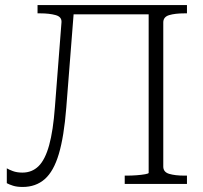

<svg xmlns="http://www.w3.org/2000/svg" viewBox="-20 -730 806 762"><path d="M246 -710H600V-673H246ZM475 0V-33H484Q503 -33 522.5 -34.5Q542 -36 556 -38.5Q570 -41 570 -44V-710H722V-677H712Q675 -677 651.5 -670Q628 -663 628 -641V-69Q628 -47 651.5 -40Q675 -33 712 -33H722V0ZM198 -306 224 -641Q226 -663 201 -670Q176 -677 140 -677H129V-710H275L243 -302Q234 -188 213.5 -119Q193 -50 157.5 -19Q122 12 70 12Q47 12 31.5 7Q16 2 7 -3V-62Q15 -57 31 -51Q47 -45 69 -45Q107 -45 133 -70.5Q159 -96 175 -153.5Q191 -211 198 -306Z"/></svg>

Font: Roboto Serif 36pt ExtraLight
Style: Regular
Weight: 250
Designer: Greg Gazdowicz
Foundry: Commercial Type
Version: Version 1.008